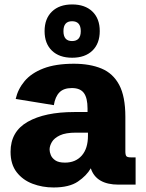

<svg xmlns="http://www.w3.org/2000/svg" viewBox="-20 -827 654 860"><path d="M219.7 12.7Q169.9 12.7 126 -3.9Q82 -20.5 54.7 -55.7Q27.3 -90.8 27.3 -147Q27.3 -237.8 104.2 -281.5Q181.2 -325.2 312.5 -325.2H372.1V-340.8Q372.1 -388.2 355.7 -410.4Q339.4 -432.6 301.8 -432.6Q265.1 -432.6 246.1 -413.1Q227.1 -393.6 221.2 -356L50.3 -383.8Q60.1 -427.7 90.1 -463.6Q120.1 -499.5 174.6 -520.5Q229 -541.5 311 -541.5Q382.8 -541.5 434.6 -520Q486.3 -498.5 513.9 -446.8Q541.5 -395 541.5 -303.7V-149.4Q541.5 -132.8 546.1 -127.4Q550.8 -122.1 565.9 -122.1H587.4V0H511.2Q410.6 0 386.7 -73.2Q367.7 -40 328.9 -13.7Q290 12.7 219.7 12.7ZM271 -98.6Q318.4 -98.6 346.2 -130.1Q374 -161.6 374 -218.8V-232.9H320.8Q273.9 -232.9 248.3 -220.7Q222.7 -208.5 212.4 -190.9Q202.1 -173.3 202.1 -157.2Q202.1 -146 207.5 -132.6Q212.9 -119.1 227.5 -108.9Q242.2 -98.6 271 -98.6ZM303.2 -568.4Q245.6 -568.4 212.6 -600.1Q179.7 -631.8 179.7 -687.5Q179.7 -743.2 212.6 -775.1Q245.6 -807.1 303.2 -807.1Q360.8 -807.1 393.8 -775.4Q426.8 -743.7 426.8 -688Q426.8 -631.8 393.8 -600.1Q360.8 -568.4 303.2 -568.4ZM302.7 -643.1Q341.8 -643.1 341.8 -687.5Q341.8 -731.9 302.7 -731.9Q264.2 -731.9 264.2 -687.5Q264.2 -643.1 302.7 -643.1Z"/></svg>

Font: Schibsted Grotesk ExtraBold
Style: Regular
Weight: 800
Designer: Bakken & Baeck AS, Henrik Kongsvoll
Foundry: Schibsted ASA
Version: Version 1.100; ttfautohint (v1.8.4.7-5d5b);gftools[0.9.25]